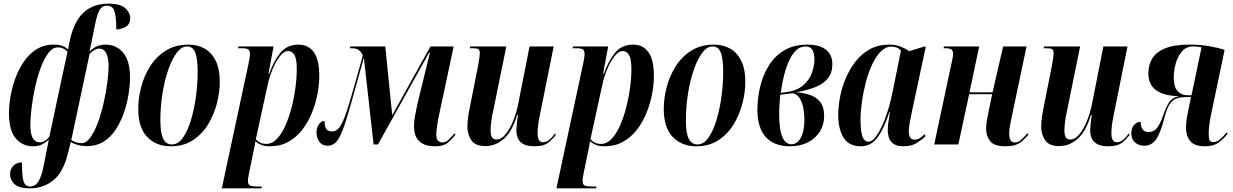

<svg xmlns="http://www.w3.org/2000/svg" viewBox="-20 -790 6742 1050"><path d="M144 240Q83 240 59 216.5Q35 193 35 164Q35 134 53.5 116Q72 98 100 98Q100 151 104 179.5Q108 208 118 219Q128 230 144 230Q172 230 190 202.5Q208 175 220 111L247 -27Q231 -11 210.5 -0.5Q190 10 161 10Q103 10 66 -33.5Q29 -77 29 -172Q29 -211 37 -260Q45 -309 63 -359Q81 -409 109.5 -451.5Q138 -494 179 -520Q220 -546 275 -546Q301 -546 319.5 -539.5Q338 -533 352 -519L360 -560Q383 -672 436.5 -721Q490 -770 571 -770Q639 -770 665.5 -745Q692 -720 692 -691Q692 -657 667 -643Q642 -629 616 -629Q616 -700 605.5 -729.5Q595 -759 565 -759Q537 -759 523 -732Q509 -705 497 -643L470 -508Q487 -526 508 -536Q529 -546 557 -546Q617 -546 654 -501.5Q691 -457 691 -363Q691 -326 683.5 -277.5Q676 -229 659.5 -179Q643 -129 616 -86Q589 -43 549 -17Q509 9 455 9Q429 9 405 2.5Q381 -4 367 -14L352 47Q326 153 271 196.5Q216 240 144 240ZM197 -12Q227 -12 250 -43L349 -507Q327 -531 297 -531Q268 -531 244.5 -500Q221 -469 202.5 -419Q184 -369 171.5 -311Q159 -253 152.5 -199Q146 -145 146 -106Q146 -12 197 -12ZM426 -7Q452 -7 474.5 -38.5Q497 -70 515.5 -120Q534 -170 547 -228Q560 -286 567 -339Q574 -392 574 -429Q574 -472 561.5 -498Q549 -524 522 -524Q498 -524 470 -495L370 -25Q377 -18 394 -12.5Q411 -7 426 -7Z M914 10Q834 10 785 -41Q736 -92 736 -195Q736 -251 751.5 -312Q767 -373 800.5 -426.5Q834 -480 886.5 -513Q939 -546 1012 -546Q1059 -546 1097.5 -525Q1136 -504 1159 -459Q1182 -414 1182 -341Q1182 -287 1166.5 -226Q1151 -165 1119 -111.5Q1087 -58 1036 -24Q985 10 914 10ZM920 0Q954 0 980 -36.5Q1006 -73 1024 -132.5Q1042 -192 1051.5 -261.5Q1061 -331 1061 -398Q1061 -468 1048 -502Q1035 -536 1003 -536Q972 -536 945.5 -500Q919 -464 899 -405Q879 -346 868 -275Q857 -204 857 -133Q857 -60 873 -30Q889 0 920 0Z M1340 -446Q1343 -461 1345 -473.5Q1347 -486 1347 -493Q1347 -511 1339.5 -518.5Q1332 -526 1304 -526H1281L1284 -536H1476L1448 -386H1452Q1477 -457 1513.5 -501.5Q1550 -546 1614 -546Q1666 -546 1696 -505Q1726 -464 1726 -374Q1726 -328 1716 -275.5Q1706 -223 1685.5 -172.5Q1665 -122 1633 -80.5Q1601 -39 1557 -14.5Q1513 10 1457 10Q1429 10 1410.5 3Q1392 -4 1376 -17Q1375 -4 1372.5 8Q1370 20 1367 35L1341 161Q1338 177 1337 185Q1336 193 1336 200Q1336 219 1347.5 224.5Q1359 230 1387 230H1412L1410 240H1193ZM1436 -3Q1468 -3 1494 -30Q1520 -57 1540 -101.5Q1560 -146 1574 -200Q1588 -254 1595.5 -309.5Q1603 -365 1603 -412Q1603 -468 1590 -489.5Q1577 -511 1556 -511Q1533 -511 1511 -483Q1489 -455 1471.5 -413.5Q1454 -372 1445 -331L1379 -29Q1387 -18 1402 -10.5Q1417 -3 1436 -3Z M2358 10Q2303 10 2273.5 -17Q2244 -44 2244 -101Q2244 -125 2250 -158Q2256 -191 2263 -223L2331 -501H2326L2047 0H2023L1970 -474Q1961 -442 1951 -406.5Q1941 -371 1927 -321Q1895 -204 1872.5 -131.5Q1850 -59 1828 -26Q1806 7 1772 7Q1742 7 1726.5 -14.5Q1711 -36 1711 -64Q1711 -93 1724.5 -111Q1738 -129 1755 -129Q1754 -107 1762 -89Q1770 -71 1796 -71Q1813 -71 1827 -83.5Q1841 -96 1856.5 -130Q1872 -164 1891 -228Q1899 -255 1910.5 -295.5Q1922 -336 1934 -378Q1946 -420 1954.5 -451Q1963 -482 1964 -488Q1954 -508 1941 -517Q1928 -526 1905 -526H1893L1895 -536H2087L2125 -160L2334 -536H2461L2381 -161Q2375 -133 2370.5 -102.5Q2366 -72 2366 -55Q2366 -27 2377 -19Q2388 -11 2398 -11Q2416 -11 2429.5 -22.5Q2443 -34 2466 -61L2471 -54Q2449 -26 2427 -8Q2405 10 2358 10Z M2904 10Q2864 10 2842.5 -2Q2821 -14 2812.5 -33.5Q2804 -53 2804 -75Q2804 -86 2805.5 -103Q2807 -120 2809 -136.5Q2811 -153 2813 -161H2808Q2780 -69 2734.5 -30Q2689 9 2634 9Q2579 9 2557.5 -23Q2536 -55 2536 -99Q2536 -123 2541 -156Q2546 -189 2552 -216L2595 -433Q2604 -483 2604 -499Q2604 -513 2598 -519.5Q2592 -526 2568 -526H2549L2551 -536H2749L2677 -183Q2670 -154 2666.5 -124.5Q2663 -95 2663 -78Q2663 -50 2671 -38.5Q2679 -27 2694 -27Q2722 -27 2746 -57Q2770 -87 2788 -133Q2806 -179 2815 -227L2876 -536H3008L2931 -154Q2920 -99 2920 -62Q2920 -12 2949 -12Q2968 -12 2984.5 -26Q3001 -40 3015 -60L3020 -53Q3000 -26 2975.5 -8Q2951 10 2904 10Z M3170 -446Q3173 -461 3175 -473.5Q3177 -486 3177 -493Q3177 -511 3169.5 -518.5Q3162 -526 3134 -526H3111L3114 -536H3306L3278 -386H3282Q3307 -457 3343.5 -501.5Q3380 -546 3444 -546Q3496 -546 3526 -505Q3556 -464 3556 -374Q3556 -328 3546 -275.5Q3536 -223 3515.5 -172.5Q3495 -122 3463 -80.5Q3431 -39 3387 -14.5Q3343 10 3287 10Q3259 10 3240.5 3Q3222 -4 3206 -17Q3205 -4 3202.5 8Q3200 20 3197 35L3171 161Q3168 177 3167 185Q3166 193 3166 200Q3166 219 3177.5 224.5Q3189 230 3217 230H3242L3240 240H3023ZM3266 -3Q3298 -3 3324 -30Q3350 -57 3370 -101.5Q3390 -146 3404 -200Q3418 -254 3425.5 -309.5Q3433 -365 3433 -412Q3433 -468 3420 -489.5Q3407 -511 3386 -511Q3363 -511 3341 -483Q3319 -455 3301.5 -413.5Q3284 -372 3275 -331L3209 -29Q3217 -18 3232 -10.5Q3247 -3 3266 -3Z M3788 10Q3708 10 3659 -41Q3610 -92 3610 -195Q3610 -251 3625.5 -312Q3641 -373 3674.5 -426.5Q3708 -480 3760.5 -513Q3813 -546 3886 -546Q3933 -546 3971.5 -525Q4010 -504 4033 -459Q4056 -414 4056 -341Q4056 -287 4040.5 -226Q4025 -165 3993 -111.5Q3961 -58 3910 -24Q3859 10 3788 10ZM3794 0Q3828 0 3854 -36.5Q3880 -73 3898 -132.5Q3916 -192 3925.5 -261.5Q3935 -331 3935 -398Q3935 -468 3922 -502Q3909 -536 3877 -536Q3846 -536 3819.5 -500Q3793 -464 3773 -405Q3753 -346 3742 -275Q3731 -204 3731 -133Q3731 -60 3747 -30Q3763 0 3794 0Z M4300 10Q4214 10 4168 -40.5Q4122 -91 4122 -191Q4122 -251 4136.5 -313.5Q4151 -376 4183 -429Q4215 -482 4267.5 -514Q4320 -546 4397 -546Q4462 -546 4497 -518Q4532 -490 4532 -440Q4532 -392 4507.5 -361.5Q4483 -331 4438.5 -313.5Q4394 -296 4333 -285Q4373 -283 4408 -271.5Q4443 -260 4465 -233Q4487 -206 4487 -155Q4487 -109 4464 -71.5Q4441 -34 4399 -12Q4357 10 4300 10ZM4272 -285Q4337 -293 4372 -323Q4407 -353 4420.5 -392.5Q4434 -432 4434 -466Q4434 -497 4423 -516.5Q4412 -536 4384 -536Q4335 -536 4300.5 -468.5Q4266 -401 4250 -282ZM4308 -1Q4340 -1 4359.5 -37Q4379 -73 4379 -136Q4379 -169 4373 -200Q4367 -231 4353.5 -252.5Q4340 -274 4318 -280Q4304 -279 4284.5 -276.5Q4265 -274 4247 -272Q4246 -260 4244.5 -240Q4243 -220 4242 -201Q4241 -182 4241 -174Q4241 -106 4250 -68Q4259 -30 4274.5 -15.5Q4290 -1 4308 -1Z M4688 10Q4622 10 4593 -37.5Q4564 -85 4564 -161Q4564 -207 4574 -259.5Q4584 -312 4605.5 -362.5Q4627 -413 4659.5 -454.5Q4692 -496 4737.5 -521Q4783 -546 4842 -546Q4878 -546 4906.5 -534.5Q4935 -523 4952 -510L5033 -535H5043L4969 -189Q4967 -176 4962 -154Q4957 -132 4953.5 -109.5Q4950 -87 4950 -71Q4950 -26 4983 -26Q4997 -26 5010 -34.5Q5023 -43 5037 -56L5042 -45Q5024 -28 4995 -9Q4966 10 4920 10Q4835 10 4835 -79Q4835 -103 4839 -126Q4843 -149 4847 -177H4844Q4811 -79 4776 -34.5Q4741 10 4688 10ZM4730 -15Q4752 -15 4777 -53Q4802 -91 4824.5 -153Q4847 -215 4861 -286L4907 -513Q4896 -526 4882 -530.5Q4868 -535 4854 -535Q4823 -535 4796.5 -508Q4770 -481 4749.5 -437Q4729 -393 4715 -340Q4701 -287 4693.5 -233.5Q4686 -180 4686 -136Q4686 -72 4696.5 -43.5Q4707 -15 4730 -15Z M5478 10Q5417 10 5395 -18Q5373 -46 5373 -85Q5373 -107 5376.5 -129Q5380 -151 5385 -174L5406 -275H5280L5221 0H5089L5182 -437Q5187 -458 5189.5 -472Q5192 -486 5192 -497Q5192 -511 5184 -518.5Q5176 -526 5149 -526H5140L5142 -536H5335L5282 -285H5408L5466 -536H5594L5516 -166Q5509 -131 5504 -106.5Q5499 -82 5499 -60Q5499 -38 5505.5 -24.5Q5512 -11 5531 -11Q5549 -11 5565 -26Q5581 -41 5599 -61L5605 -54Q5592 -40 5577.5 -25Q5563 -10 5540 0Q5517 10 5478 10Z M6042 10Q6002 10 5980.5 -2Q5959 -14 5950.5 -33.5Q5942 -53 5942 -75Q5942 -86 5943.5 -103Q5945 -120 5947 -136.5Q5949 -153 5951 -161H5946Q5918 -69 5872.5 -30Q5827 9 5772 9Q5717 9 5695.5 -23Q5674 -55 5674 -99Q5674 -123 5679 -156Q5684 -189 5690 -216L5733 -433Q5742 -483 5742 -499Q5742 -513 5736 -519.5Q5730 -526 5706 -526H5687L5689 -536H5887L5815 -183Q5808 -154 5804.5 -124.5Q5801 -95 5801 -78Q5801 -50 5809 -38.5Q5817 -27 5832 -27Q5860 -27 5884 -57Q5908 -87 5926 -133Q5944 -179 5953 -227L6014 -536H6146L6069 -154Q6058 -99 6058 -62Q6058 -12 6087 -12Q6106 -12 6122.5 -26Q6139 -40 6153 -60L6158 -53Q6138 -26 6113.5 -8Q6089 10 6042 10Z M6570 10Q6512 10 6489 -18.5Q6466 -47 6466 -88Q6466 -131 6476 -174L6493 -259H6466Q6437 -259 6415.5 -252Q6394 -245 6378 -222Q6362 -199 6349 -150Q6326 -60 6301.5 -26.5Q6277 7 6237 7Q6208 7 6187.5 -10.5Q6167 -28 6167 -61Q6167 -90 6182.5 -107Q6198 -124 6218 -124Q6217 -105 6226.5 -86.5Q6236 -68 6261 -68Q6289 -68 6306 -88.5Q6323 -109 6337 -149Q6351 -188 6362.5 -211.5Q6374 -235 6389.5 -247.5Q6405 -260 6431 -264Q6348 -265 6304 -295.5Q6260 -326 6260 -389Q6260 -434 6281 -469.5Q6302 -505 6351.5 -525.5Q6401 -546 6484 -546Q6545 -546 6595.5 -537Q6646 -528 6677 -517L6603 -163Q6597 -136 6593.5 -107Q6590 -78 6590 -57Q6590 -32 6595.5 -22.5Q6601 -13 6615 -13Q6635 -13 6652 -28Q6669 -43 6689 -66L6694 -59Q6674 -33 6645.5 -11.5Q6617 10 6570 10ZM6477 -269H6496L6551 -531Q6538 -534 6527 -535Q6516 -536 6504 -536Q6468 -536 6444.5 -509.5Q6421 -483 6410 -443.5Q6399 -404 6399 -364Q6399 -316 6419.5 -292.5Q6440 -269 6477 -269Z"/></svg>

Font: Noto Serif Display ExtraCondensed
Style: Bold Italic
Weight: 700
Width: 2
Italic angle: -12°
Designer: Monotype Design Team
Foundry: Monotype Imaging Inc.
Version: Version 2.009